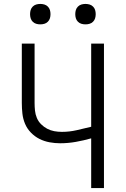

<svg xmlns="http://www.w3.org/2000/svg" viewBox="-20 -957 640 977"><path d="M444 0V-253Q405 -242 365.5 -235Q326 -228 286 -228Q259 -228 232 -233Q205 -238 181 -250Q157 -262 137.5 -282Q118 -302 107.5 -327Q97 -352 94 -379Q91 -406 91 -433V-735H156V-433Q156 -414 158 -394.5Q160 -375 167.5 -357Q175 -339 189 -325Q203 -311 220 -302Q237 -293 256 -289.5Q275 -286 295 -286Q333 -286 370 -294.5Q407 -303 444 -312V-735H509V0ZM415 -833Q404 -833 394 -836Q384 -839 376.5 -846.5Q369 -854 366 -864Q363 -874 363 -885Q363 -896 366 -906Q369 -916 376.5 -923.5Q384 -931 394 -934Q404 -937 415 -937Q426 -937 436 -934Q446 -931 453.5 -923.5Q461 -916 464 -906Q467 -896 467 -885Q467 -874 464 -864Q461 -854 453.5 -846.5Q446 -839 436 -836Q426 -833 415 -833ZM185 -833Q174 -833 164 -836Q154 -839 146.5 -846.5Q139 -854 136 -864Q133 -874 133 -885Q133 -896 136 -906Q139 -916 146.5 -923.5Q154 -931 164 -934Q174 -937 185 -937Q196 -937 206 -934Q216 -931 223.5 -923.5Q231 -916 234 -906Q237 -896 237 -885Q237 -874 234 -864Q231 -854 223.5 -846.5Q216 -839 206 -836Q196 -833 185 -833Z"/></svg>

Font: Iosevka Aile Custom Light
Style: Regular
Weight: 300
Designer: Belleve Invis
Foundry: Belleve Invis
Version: Version 17.0.2; ttfautohint (v1.8.3)